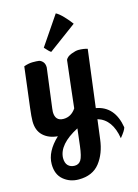

<svg xmlns="http://www.w3.org/2000/svg" viewBox="-149 -816 858 1193"><g transform="rotate(-15 280.5 -220.0)"><path d="M206 -550 333 -737Q353 -727 380 -698.5Q407 -670 424 -646L244 -513Q232 -520 206 -550ZM205 297Q148 297 107 262.5Q66 228 66 162Q66 81 148 4Q90 -1 55 -34Q20 -67 20 -127Q20 -155 27 -211Q34 -267 42 -332Q50 -397 59 -470Q90 -481 116 -481Q142 -481 155 -479Q168 -477 180 -464Q192 -451 192 -427L159 -172Q157 -156 157 -150Q157 -91 211 -91Q260 -91 291 -137Q294 -160 306 -269.5Q318 -379 326 -440Q335 -459 363.5 -470Q392 -481 410 -481Q442 -481 468 -473L421 -104Q538 -83 561 57Q557 76 523 117Q503 -8 413 -35L397 90Q386 180 340 238.5Q294 297 205 297ZM265 98 278 -12Q147 56 144 143Q144 176 160 192Q176 208 202.5 208Q229 208 243 186Q257 164 265 98Z"/></g></svg>

Font: Lily Script One
Style: Regular
Weight: 400
Designer: Julia Petretta
Foundry: Julia Petretta
Version: Version 1.002;PS 001.001;hotconv 1.0.70;makeotf.lib2.5.58329